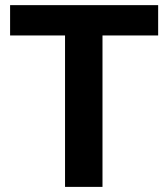

<svg xmlns="http://www.w3.org/2000/svg" viewBox="-20 -731 659 751"><path d="M598.6 -592.3H380.9V0H234.4V-592.3H19.5V-710.9H598.6Z"/></svg>

Font: Vazir FD
Style: Bold-FD
Weight: 700
Designer: Saber Rastikerdar
Foundry: Saber Rastikerdar
Version: Version 30.1.0